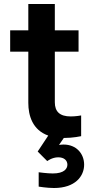

<svg xmlns="http://www.w3.org/2000/svg" viewBox="-20 -682 474 963"><path d="M301 10C347 10 387 1 387 1V-103C387 -103 361 -98 335 -98C280 -98 255 -122 255 -169V-423H374V-530H255V-662H122V-530H31V-423H122V-166C122 -102 143 -30 222 -2L169 78L217 126C217 126 241 107 272 107C302 107 318 123 318 144C318 164 302 188 245 188C216 188 174 182 174 182V254C174 254 216 261 251 261C357 261 402 202 402 144C402 89 363 43 299 43C290 43 283 44 276 45L300 10Z"/></svg>

Font: Be Vietnam Pro SemiBold
Style: Regular
Weight: 600
Designer: Lam Bao, Tony Le, Vietanh Nguyen
Foundry: Yellow Type Foundry
Version: Version 1.002